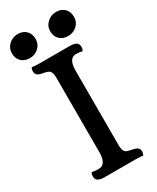

<svg xmlns="http://www.w3.org/2000/svg" viewBox="-239 -1024 898 1096"><g transform="rotate(-30 209.5 -476.0)"><path d="M1.5 0ZM357.9 3.9Q346.7 0 309.6 0H106Q80.6 0 65.4 -8.1Q50.3 -16.1 50.3 -37.6Q50.3 -53.2 57.6 -62.5Q77.1 -57.6 93.5 -57.6Q109.9 -57.6 119.4 -61Q128.9 -64.5 135.7 -73.2Q150.9 -91.8 151.9 -134.3V-633.3Q151.9 -671.9 130.4 -681.6Q123.5 -685.1 111.8 -687.5Q100.1 -689.9 88.6 -692.6Q77.1 -695.3 69.3 -699.2Q53.7 -707 53.7 -725.6Q53.7 -743.7 61 -752.4Q72.3 -748.5 109.4 -748.5H308.1Q333.5 -748.5 348.9 -740.5Q364.3 -732.4 364.3 -710.9Q364.3 -694.8 356.4 -686Q337.9 -690.9 315.9 -690.9Q268.6 -690.9 267.1 -613.8V-115.2Q267.1 -76.7 288.6 -66.4Q295.4 -63.5 307.1 -61Q318.8 -58.6 330.3 -55.9Q341.8 -53.2 349.6 -49.3Q365.7 -41 365.7 -22.9Q365.7 -5.9 357.9 3.9ZM330.1 -801.8Q313.5 -801.8 299.6 -806.9Q285.6 -812 275.4 -821.8Q253.9 -842.3 253.9 -877Q253.9 -910.2 279.3 -933.6Q303.2 -956.1 337.4 -956.1Q371.6 -956.1 392.3 -935.5Q413.1 -915 413.1 -879.9Q413.1 -846.7 388.7 -824.2Q364.3 -801.8 330.1 -801.8ZM77.6 -801.8Q61 -801.8 47.1 -806.9Q33.2 -812 22.9 -821.8Q1.5 -842.3 1.5 -877Q1.5 -910.2 26.4 -933.6Q50.8 -956.1 85 -956.1Q119.1 -956.1 139.6 -935.5Q160.2 -915 160.2 -879.9Q160.2 -846.7 135.7 -824.2Q111.8 -801.8 77.6 -801.8Z"/></g></svg>

Font: Quando
Style: Regular
Weight: 400
Version: Version 1.002